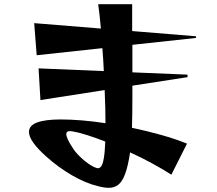

<svg xmlns="http://www.w3.org/2000/svg" viewBox="-20 -828 1040 921"><path d="M802 10Q762 -16 710.5 -44Q659 -72 604 -97Q594 -30 580 7Q566 44 547 58.5Q528 73 502 73Q491 73 478 71Q465 69 450 65Q391 51 325.5 13Q260 -25 202 -77Q119 -151 119 -195Q119 -226 158 -240.5Q197 -255 271 -255Q318 -255 373 -250.5Q428 -246 486 -237Q486 -273 485 -313.5Q484 -354 482 -396L174 -348L165 -500L478 -487Q477 -516 475 -543.5Q473 -571 471 -597L156 -563L144 -717L464 -691Q461 -726 457.5 -756Q454 -786 451 -808H614V-679L920 -654V-646L615 -613V-481L879 -470L880 -458L615 -417V-359Q615 -319 614.5 -283Q614 -247 613 -215Q684 -200 752 -181Q820 -162 877 -139ZM485 -149Q439 -167 398 -180Q357 -193 326 -198Q323 -199 320 -199Q317 -199 315 -199Q298 -199 298 -185Q298 -175 306 -157.5Q314 -140 333 -112Q347 -91 375.5 -65.5Q404 -40 431 -27Q436 -25 441 -23Q446 -21 450 -21Q459 -21 466 -31Q473 -41 478 -69Q483 -97 485 -149Z"/></svg>

Font: Reggae One
Style: Regular
Weight: 400
Designer: Fontworks Inc.
Foundry: Fontworks Inc.
Version: Version 1.100